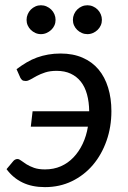

<svg xmlns="http://www.w3.org/2000/svg" viewBox="-20 -722 498 748"><path d="M5.5 0ZM44.5 -452.5Q64.5 -467.5 84 -479Q103.5 -490.5 124.2 -498Q145 -505.5 167.8 -509.5Q190.5 -513.5 216 -513.5Q264.5 -513.5 301.8 -497.2Q339 -481 363.8 -451.5Q388.5 -422 401.2 -380.5Q414 -339 414 -289Q414 -227.5 395 -173.5Q376 -119.5 341.8 -79.2Q307.5 -39 260 -16Q212.5 7 155 7Q105 7 68 -10.8Q31 -28.5 5.5 -63L31 -93.5Q34 -97.5 38.5 -100Q43 -102.5 48 -102.5Q54.5 -102.5 62.5 -96.2Q70.5 -90 82.8 -82.2Q95 -74.5 112.5 -68.2Q130 -62 155.5 -62Q189 -62 217 -74.2Q245 -86.5 266.2 -108.8Q287.5 -131 302 -161.5Q316.5 -192 322.5 -228.5H100L107 -288.5H327.5Q327 -325 319 -354.2Q311 -383.5 295 -403.8Q279 -424 255.5 -435Q232 -446 200.5 -446Q175 -446 156 -439.8Q137 -433.5 123 -426Q109 -418.5 98.8 -412.5Q88.5 -406.5 80.5 -406.5Q70.5 -406.5 66.2 -410.2Q62 -414 59.5 -418.5ZM196.5 -644.5Q196.5 -633 192 -623Q187.5 -613 179.5 -605.5Q171.5 -598 161.2 -593.5Q151 -589 139.5 -589Q128 -589 118 -593.5Q108 -598 100.2 -605.5Q92.5 -613 88 -623Q83.5 -633 83.5 -644.5Q83.5 -656 88 -666.5Q92.5 -677 100.2 -684.8Q108 -692.5 118 -697Q128 -701.5 139.5 -701.5Q151 -701.5 161.2 -697Q171.5 -692.5 179.5 -684.8Q187.5 -677 192 -666.5Q196.5 -656 196.5 -644.5ZM377 -644.5Q377 -633 372.5 -623Q368 -613 360.2 -605.5Q352.5 -598 342.2 -593.5Q332 -589 320.5 -589Q309 -589 298.8 -593.5Q288.5 -598 280.8 -605.5Q273 -613 268.5 -623Q264 -633 264 -644.5Q264 -656 268.5 -666.5Q273 -677 280.8 -684.8Q288.5 -692.5 298.8 -697Q309 -701.5 320.5 -701.5Q332 -701.5 342.2 -697Q352.5 -692.5 360.2 -684.8Q368 -677 372.5 -666.5Q377 -656 377 -644.5Z"/></svg>

Font: Lato
Style: Italic
Weight: 400
Italic angle: -7°
Designer: Lukasz Dziedzic
Foundry: tyPoland Lukasz Dziedzic
Version: Version 2.007; 2014-02-27